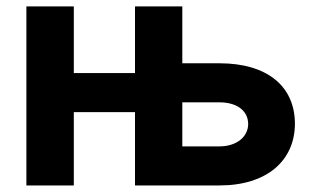

<svg xmlns="http://www.w3.org/2000/svg" viewBox="-20 -565 959 585"><path d="M60.4 0H204.9V-223.4H391.3V0H648.8C793.3 0 878.2 -75.6 878.6 -188.2C878.2 -302.9 793.3 -372.2 648.8 -372.2H535.5V-545.5H391.3V-342.3H204.9V-545.5H60.4ZM535.5 -119V-253.2H648.8C699.6 -253.2 735.8 -229.4 736.2 -187.1C735.8 -147 699.6 -119 648.8 -119Z"/></svg>

Font: Margiela Sans
Style: Bold
Weight: 700
Designer: Stefan Endress, Andreas Faust
Version: Version 1.100;FEAKit 1.0